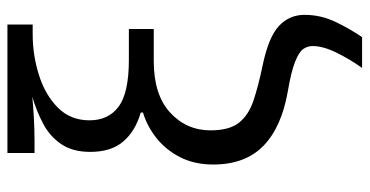

<svg xmlns="http://www.w3.org/2000/svg" viewBox="-259 -541 995 517"><g transform="rotate(-90 238.5 -282.5)"><path d="M54 -206Q54 -256 73.5 -294.5Q93 -333 125 -358.5Q157 -384 194 -395V-401Q145 -415 116.5 -447.5Q88 -480 88 -537Q88 -584 108.5 -614.5Q129 -645 162.5 -663Q196 -681 236 -693Q217 -691 183 -689Q149 -687 115 -687H85V-760H431V-692H405Q348 -692 294.5 -675Q241 -658 207 -624Q173 -590 173 -539Q173 -488 210 -460.5Q247 -433 336 -433H419V-366H333Q242 -366 194 -322Q146 -278 146 -213Q146 -162 167 -136Q188 -110 227.5 -97Q267 -84 320 -73Q397 -57 427 -29Q457 -1 457 40Q457 84 438 123.5Q419 163 397 195H314Q337 163 355 126.5Q373 90 373 62Q373 48 365 36.5Q357 25 330.5 14.5Q304 4 251 -5Q154 -22 104 -71Q54 -120 54 -206Z"/></g></svg>

Font: Noto IKEA Arabic
Style: Regular
Weight: 400
Designer: Monotype Design Team
Foundry: Monotype Imaging Inc.
Version: Version 1.200